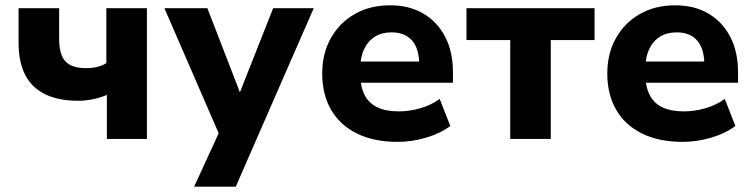

<svg xmlns="http://www.w3.org/2000/svg" viewBox="-20 -524 2844 724"><path d="M383 0V-166Q356 -155 329 -149.5Q302 -144 275 -144Q200 -144 149.5 -169Q99 -194 74.5 -242.5Q50 -291 50 -363V-493H203V-377Q203 -339 213 -314.5Q223 -290 245.5 -278.5Q268 -267 305 -267Q327 -267 346 -271.5Q365 -276 381 -286V-493H534V0Z M712 180 820 -55V14L600 -493H762L897 -144H872L1010 -493H1163L869 180Z M1479 11Q1390 11 1326 -20.5Q1262 -52 1228.5 -110Q1195 -168 1195 -247Q1195 -322 1227.5 -380Q1260 -438 1317.5 -471Q1375 -504 1451 -504Q1523 -504 1576 -473Q1629 -442 1658.5 -385.5Q1688 -329 1688 -251V-212H1320V-292H1576L1561 -278Q1561 -340 1534 -371Q1507 -402 1456 -402Q1420 -402 1393.5 -385.5Q1367 -369 1352.5 -337.5Q1338 -306 1338 -261V-251Q1338 -200 1354 -167.5Q1370 -135 1402.5 -119.5Q1435 -104 1484 -104Q1523 -104 1564 -115.5Q1605 -127 1638 -151L1678 -49Q1641 -21 1587 -5Q1533 11 1479 11Z M1904 0V-373H1739V-493H2222V-373H2057V0Z M2554 11Q2465 11 2401 -20.5Q2337 -52 2303.5 -110Q2270 -168 2270 -247Q2270 -322 2302.5 -380Q2335 -438 2392.5 -471Q2450 -504 2526 -504Q2598 -504 2651 -473Q2704 -442 2733.5 -385.5Q2763 -329 2763 -251V-212H2395V-292H2651L2636 -278Q2636 -340 2609 -371Q2582 -402 2531 -402Q2495 -402 2468.5 -385.5Q2442 -369 2427.5 -337.5Q2413 -306 2413 -261V-251Q2413 -200 2429 -167.5Q2445 -135 2477.5 -119.5Q2510 -104 2559 -104Q2598 -104 2639 -115.5Q2680 -127 2713 -151L2753 -49Q2716 -21 2662 -5Q2608 11 2554 11Z"/></svg>

Font: Nunito Sans 11pt ExtraBold
Style: Regular
Weight: 800
Version: Version 3.101;gftools[0.9.27]